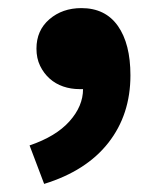

<svg xmlns="http://www.w3.org/2000/svg" viewBox="-20 -227 391 474"><path d="M176 -7Q155 -7 136 -13.5Q117 -20 102.5 -33Q88 -46 79 -64.5Q70 -83 70 -107Q70 -152 102 -179.5Q134 -207 181 -207Q240 -207 271 -163Q302 -119 302 -41Q302 56 247.5 125.5Q193 195 89 227L53 132Q118 110 151.5 72.5Q185 35 185 -7Z"/></svg>

Font: Kinto Sans Black
Style: Regular
Weight: 900
Designer: Authors: Ryoko NISHIZUKA  (kana & ideographs); Paul D. Hunt (Latin, Greek & Cyrillic); Wenlong ZHANG  (bopomofo); Sandol
Foundry: Adobe Systems Incorporated, ookami Inc.
Version: Version 0.001